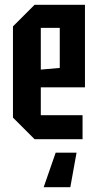

<svg xmlns="http://www.w3.org/2000/svg" viewBox="-20 -580 408 800"><path d="M34 -90V-470L124 -560H334V-216H150V-100H324V0H124ZM150 -290 229 -297V-464H150ZM299 56 273 200H162L212 56Z"/></svg>

Font: Tektur Condensed Medium
Style: Regular
Weight: 500
Width: 3
Designer: Adam Jagosz
Foundry: Adam Jagosz
Version: Version 1.005;gftools[0.9.30]